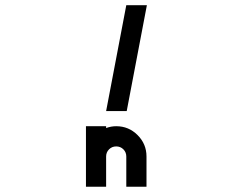

<svg xmlns="http://www.w3.org/2000/svg" viewBox="-20 -712 886 732"><path d="M461.5 -692.3H540L463.1 -288.5H384.6ZM307.7 -230.8H384.6Q384.6 -223.8 384.6 -223.8Q403.1 -230.8 423.1 -230.8Q470.8 -230.8 504.6 -196.9Q538.5 -163.1 538.5 -115.4V0H461.5Q461.5 -115.4 461.5 -115.4Q461.5 -131.5 450.4 -142.7Q439.2 -153.8 423.1 -153.8Q406.9 -153.8 395.8 -142.7Q384.6 -131.5 384.6 -115.4V0H307.7V-115.4Z"/></svg>

Font: linja laso
Style: Regular
Weight: 700
Version: Version 001.000